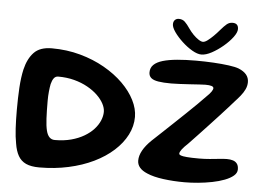

<svg xmlns="http://www.w3.org/2000/svg" viewBox="-56 -899 1375 998"><g transform="rotate(5 631.5 -400.0)"><path d="M182 12Q139 12 112.5 -0.2Q86 -12.5 71.8 -37.8Q57.5 -63 51.5 -101.5Q45 -134.5 42.5 -178.8Q40 -223 40 -277Q40 -338.5 43.2 -392.2Q46.5 -446 56 -488Q69.5 -545 100.8 -577.8Q132 -610.5 194 -610.5Q272.5 -610.5 342.2 -591.2Q412 -572 469.5 -539.2Q527 -506.5 568.5 -465.5Q610 -424.5 632.5 -379.8Q655 -335 655 -292.5Q655 -244 631.8 -198.8Q608.5 -153.5 566 -115Q523.5 -76.5 464.8 -48Q406 -19.5 334.2 -3.8Q262.5 12 182 12ZM250 -137Q297 -137 335.2 -147.2Q373.5 -157.5 402.8 -174.8Q432 -192 451.8 -213.8Q471.5 -235.5 481.5 -259.2Q491.5 -283 491.5 -305Q491.5 -325 479.8 -347.2Q468 -369.5 446 -390.8Q424 -412 393 -429.2Q362 -446.5 323.2 -456.8Q284.5 -467 239.5 -467Q225.5 -467 217 -456Q208.5 -445 203.5 -425Q200 -407.5 197.8 -385Q195.5 -362.5 195.5 -337.5Q195.5 -283 197.5 -244.2Q199.5 -205.5 205.5 -181.5Q216.5 -137 250 -137ZM941 23Q882.5 23 830 16Q777.5 9 744.5 -5.5Q718 -16.5 704.8 -32.2Q691.5 -48 691.5 -68.5Q691.5 -94 706.5 -121.2Q721.5 -148.5 751.5 -177.5Q771.5 -196 798.8 -221.8Q826 -247.5 856.5 -276.2Q887 -305 917.2 -333.8Q947.5 -362.5 973 -387.8Q998.5 -413 1015.5 -431Q1032.5 -447 1040.2 -458.5Q1048 -470 1048 -477Q1048 -484.5 1037.2 -488Q1026.5 -491.5 1005 -491.5Q995 -491.5 973.2 -490Q951.5 -488.5 924.2 -486.8Q897 -485 871.2 -483.8Q845.5 -482.5 827.5 -482.5Q785.5 -482.5 759.8 -486.8Q734 -491 722 -501.5Q710 -512 710 -530.5Q710 -554.5 726.2 -570.2Q742.5 -586 773.2 -595Q804 -604 847.5 -608Q891 -612 945.5 -612Q992 -612 1036.8 -609.5Q1081.5 -607 1116.8 -602.2Q1152 -597.5 1170 -590.5Q1197 -579.5 1210.5 -563Q1224 -546.5 1224 -524Q1224 -504.5 1215.5 -486.5Q1207 -468.5 1193.2 -451.5Q1179.5 -434.5 1164 -418Q1153.5 -406 1135 -385.2Q1116.5 -364.5 1092.5 -338.5Q1068.5 -312.5 1042.5 -284.5Q1016.5 -256.5 991 -229.5Q965.5 -202.5 944 -180Q921.5 -159 911.2 -145.2Q901 -131.5 901 -123Q901 -117.5 910 -114Q919 -110.5 942.2 -108.5Q965.5 -106.5 1006.5 -106.5Q1034 -106.5 1061.5 -109Q1089 -111.5 1112.2 -114Q1135.5 -116.5 1150.5 -116.5Q1168 -116.5 1181.8 -112.2Q1195.5 -108 1203.5 -97.2Q1211.5 -86.5 1211.5 -67.5Q1211.5 -49 1194.5 -34.5Q1177.5 -20 1148.8 -9Q1120 2 1084.5 9Q1049 16 1011.8 19.5Q974.5 23 941 23ZM970.5 -646Q949.5 -646 922 -662Q894.5 -678 868.8 -702Q843 -726 826.2 -750Q809.5 -774 809.5 -790Q809.5 -804.5 817.5 -812.5Q825.5 -820.5 838 -820.5Q857 -820.5 869.5 -808.8Q882 -797 897.5 -774Q907.5 -759.5 921.2 -745.2Q935 -731 949 -721.8Q963 -712.5 973 -712.5Q982.5 -712.5 997 -723.2Q1011.5 -734 1027.5 -750Q1043.5 -766 1056.5 -781.5Q1075 -803 1088 -813.8Q1101 -824.5 1118 -824.5Q1148.5 -824.5 1148.5 -794Q1148.5 -776.5 1129.8 -751.5Q1111 -726.5 1082.5 -702.5Q1054 -678.5 1023.8 -662.2Q993.5 -646 970.5 -646Z"/></g></svg>

Font: Gluten Medium
Style: Regular
Weight: 500
Designer: Tyler Finck
Foundry: Etcetera Type Company
Version: Version 1.300